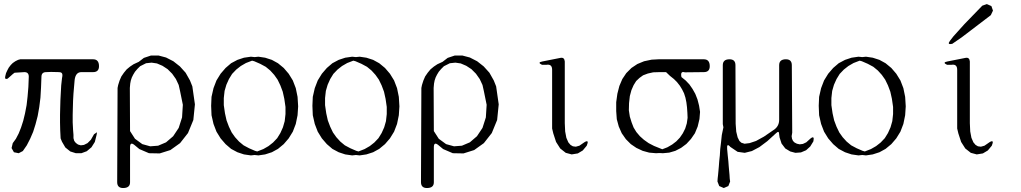

<svg xmlns="http://www.w3.org/2000/svg" viewBox="-20 -779 5040 948"><path d="M48.8 -27.3 37.1 -47.9 43 -72.3 58.6 -93.8 72.3 -120.1 84 -149.4 94.7 -182.6 103.5 -218.8 111.3 -259.8 116.2 -302.7 120.1 -349.6 122.1 -400.4Q122.1 -422.9 100.6 -422.9L51.8 -419.9L43 -413.1L33.2 -404.3L17.6 -390.6Q2 -384.8 5.9 -402.3L9.8 -418L16.6 -432.6L23.4 -445.3L33.2 -458L43 -467.8L55.7 -476.6L69.3 -483.4L80.1 -486.3H194.3H232.4H271.5H439.5Q468.8 -486.3 468.8 -452.1Q468.8 -422.9 439.5 -422.9H381.8Q353.5 -422.9 348.6 -384.8L345.7 -351.6L342.8 -317.4L340.8 -283.2L339.8 -248L338.9 -211.9V-174.8L340.8 -137.7L342.8 -113.3V-96.7L346.7 -83L354.5 -73.2L365.2 -65.4L378.9 -61.5L394.5 -63.5L412.1 -72.3L428.7 -88.9L444.3 -116.2L459 -126L457 -113.3L448.2 -78.1L431.6 -51.8L408.2 -32.2L381.8 -22.5H354.5L327.1 -31.2L302.7 -50.8L286.1 -79.1L279.3 -95.7L277.3 -135.7L276.4 -173.8V-211.9L277.3 -249L278.3 -285.2L280.3 -322.3L282.2 -357.4L286.1 -392.6L288.1 -404.3Q290 -422.9 271.5 -422.9L232.4 -423.8L208 -422.9Q184.6 -422.9 184.6 -399.4L182.6 -346.7L179.7 -296.9L173.8 -250L166 -206.1L155.3 -165L143.6 -127.9L128.9 -93.8L112.3 -61.5L92.8 -33.2L72.3 -22.5Z M799.8 -495.1 835.9 -476.6 868.2 -451.2 896.5 -419.9 918 -381.8 929.7 -352.5 942.4 -263.7 934.6 -186.5 908.2 -122.1 869.1 -72.3 821.3 -38.1 768.6 -21.5 715.8 -22.5 668 -43 644.5 -62.5Q622.1 -81.1 622.1 -51.8V121.1Q622.1 149.4 587.9 149.4Q558.6 149.4 558.6 120.1L560.5 -344.7L563.5 -359.4L570.3 -380.9L579.1 -401.4L591.8 -419.9L605.5 -436.5L622.1 -450.2L639.6 -461.9L665 -473.6L690.4 -493.2L725.6 -504.9H762.7ZM701.2 -466.8 671.9 -452.1 658.2 -438.5 646.5 -424.8 637.7 -410.2 630.9 -396.5 626 -381.8 623 -366.2 621.1 -344.7 622.1 -131.8 646.5 -93.8 682.6 -67.4 721.7 -56.6 760.7 -59.6 799.8 -76.2 835 -106.4 862.3 -147.5 878.9 -199.2 882.8 -261.7 869.1 -329.1 862.3 -359.4 848.6 -388.7 830.1 -415 807.6 -437.5 782.2 -454.1 754.9 -465.8 728.5 -469.7Z M1022.5 -256.8 1024.4 -300.8 1034.2 -343.8 1048.8 -381.8 1069.3 -415 1093.8 -443.4 1121.1 -466.8 1152.3 -483.4 1184.6 -494.1 1218.8 -499 1237.3 -497.1 1255.9 -499 1289.1 -494.1 1322.3 -483.4 1352.5 -466.8 1380.9 -443.4 1405.3 -415 1425.8 -381.8 1440.4 -343.8 1449.2 -300.8 1452.1 -253.9 1449.2 -210 1440.4 -167 1425.8 -128.9 1405.3 -95.7 1380.9 -67.4 1352.5 -43.9 1322.3 -27.3 1289.1 -16.6 1255.9 -11.7 1237.3 -13.7 1218.8 -11.7 1184.6 -16.6 1152.3 -27.3 1121.1 -43.9 1093.8 -67.4 1069.3 -95.7 1048.8 -128.9 1034.2 -167 1024.4 -210ZM1224.6 -479.5 1194.3 -467.8 1168.9 -453.1 1146.5 -435.5 1126 -414.1 1110.4 -388.7 1097.7 -360.4 1088.9 -330.1 1085 -294.9V-259.8L1090.8 -219.7L1098.6 -184.6L1110.4 -153.3L1124 -125L1140.6 -101.6L1160.2 -80.1L1182.6 -61.5L1210 -46.9L1239.3 -34.2L1250 -31.2L1280.3 -43L1305.7 -57.6L1328.1 -75.2L1348.6 -96.7L1364.3 -122.1L1377 -150.4L1385.7 -180.7L1389.6 -215.8V-251L1383.8 -291L1376 -326.2L1364.3 -357.4L1350.6 -385.7L1334 -409.2L1314.5 -430.7L1292 -449.2L1264.6 -463.9L1235.4 -476.6Z M1522.5 -256.8 1524.4 -300.8 1534.2 -343.8 1548.8 -381.8 1569.3 -415 1593.8 -443.4 1621.1 -466.8 1652.3 -483.4 1684.6 -494.1 1718.8 -499 1737.3 -497.1 1755.9 -499 1789.1 -494.1 1822.3 -483.4 1852.5 -466.8 1880.9 -443.4 1905.3 -415 1925.8 -381.8 1940.4 -343.8 1949.2 -300.8 1952.1 -253.9 1949.2 -210 1940.4 -167 1925.8 -128.9 1905.3 -95.7 1880.9 -67.4 1852.5 -43.9 1822.3 -27.3 1789.1 -16.6 1755.9 -11.7 1737.3 -13.7 1718.8 -11.7 1684.6 -16.6 1652.3 -27.3 1621.1 -43.9 1593.8 -67.4 1569.3 -95.7 1548.8 -128.9 1534.2 -167 1524.4 -210ZM1724.6 -479.5 1694.3 -467.8 1668.9 -453.1 1646.5 -435.5 1626 -414.1 1610.4 -388.7 1597.7 -360.4 1588.9 -330.1 1585 -294.9V-259.8L1590.8 -219.7L1598.6 -184.6L1610.4 -153.3L1624 -125L1640.6 -101.6L1660.2 -80.1L1682.6 -61.5L1710 -46.9L1739.3 -34.2L1750 -31.2L1780.3 -43L1805.7 -57.6L1828.1 -75.2L1848.6 -96.7L1864.3 -122.1L1877 -150.4L1885.7 -180.7L1889.6 -215.8V-251L1883.8 -291L1876 -326.2L1864.3 -357.4L1850.6 -385.7L1834 -409.2L1814.5 -430.7L1792 -449.2L1764.6 -463.9L1735.4 -476.6Z M2299.8 -495.1 2335.9 -476.6 2368.2 -451.2 2396.5 -419.9 2418 -381.8 2429.7 -352.5 2442.4 -263.7 2434.6 -186.5 2408.2 -122.1 2369.1 -72.3 2321.3 -38.1 2268.6 -21.5 2215.8 -22.5 2168 -43 2144.5 -62.5Q2122.1 -81.1 2122.1 -51.8V121.1Q2122.1 149.4 2087.9 149.4Q2058.6 149.4 2058.6 120.1L2060.5 -344.7L2063.5 -359.4L2070.3 -380.9L2079.1 -401.4L2091.8 -419.9L2105.5 -436.5L2122.1 -450.2L2139.6 -461.9L2165 -473.6L2190.4 -493.2L2225.6 -504.9H2262.7ZM2201.2 -466.8 2171.9 -452.1 2158.2 -438.5 2146.5 -424.8 2137.7 -410.2 2130.9 -396.5 2126 -381.8 2123 -366.2 2121.1 -344.7 2122.1 -131.8 2146.5 -93.8 2182.6 -67.4 2221.7 -56.6 2260.7 -59.6 2299.8 -76.2 2335 -106.4 2362.3 -147.5 2378.9 -199.2 2382.8 -261.7 2369.1 -329.1 2362.3 -359.4 2348.6 -388.7 2330.1 -415 2307.6 -437.5 2282.2 -454.1 2254.9 -465.8 2228.5 -469.7Z M2768.6 -475.6V-170.9L2770.5 -129.9L2776.4 -98.6L2786.1 -76.2L2796.9 -63.5L2808.6 -56.6L2823.2 -54.7L2840.8 -59.6L2866.2 -77.1Q2890.6 -91.8 2877 -59.6L2857.4 -36.1L2833 -21.5L2802.7 -16.6L2773.4 -24.4L2746.1 -45.9L2725.6 -78.1L2711.9 -120.1L2706.1 -144.5V-434.6Q2706.1 -463.9 2677.7 -459H2656.2Q2630.9 -470.7 2658.2 -475.6L2747.1 -493.2Q2766.6 -497.1 2768.6 -475.6Z M3022.5 -230.5V-274.4L3028.3 -316.4L3038.1 -354.5L3052.7 -388.7L3072.3 -418L3097.7 -443.4L3127 -462.9L3160.2 -476.6L3197.3 -484.4L3232.4 -486.3H3307.6H3333H3358.4H3455.1Q3484.4 -486.3 3484.4 -452.1Q3484.4 -422.9 3455.1 -422.9L3361.3 -421.9Q3337.9 -429.7 3344.7 -398.4L3365.2 -381.8L3383.8 -362.3L3399.4 -339.8L3413.1 -315.4L3423.8 -288.1L3431.6 -257.8L3436.5 -226.6L3433.6 -191.4L3424.8 -154.3L3411.1 -121.1L3391.6 -92.8L3369.1 -68.4L3342.8 -48.8L3314.5 -34.2L3284.2 -25.4L3252.9 -22.5L3236.3 -23.4L3218.8 -22.5L3185.5 -25.4L3153.3 -34.2L3122.1 -48.8L3094.7 -67.4L3070.3 -91.8L3049.8 -121.1L3035.2 -154.3L3025.4 -190.4ZM3237.3 -422.9 3205.1 -421.9 3178.7 -416 3155.3 -407.2 3137.7 -394.5 3121.1 -378.9 3108.4 -358.4 3097.7 -334 3089.8 -304.7 3085.9 -269.5 3085 -234.4 3089.8 -203.1 3098.6 -174.8 3108.4 -149.4 3122.1 -127 3139.6 -106.4 3159.2 -88.9 3182.6 -72.3 3209 -58.6 3250 -42 3275.4 -51.8 3298.8 -65.4 3319.3 -81.1 3336.9 -99.6 3351.6 -121.1 3363.3 -144.5 3371.1 -169.9 3375 -197.3 3374 -221.7 3372.1 -249 3369.1 -273.4 3364.3 -296.9 3357.4 -318.4 3347.7 -337.9 3336.9 -355.5 3323.2 -373 3307.6 -388.7 3288.1 -404.3 3268.6 -422.9Z M3525.4 85 3527.3 64.5 3529.3 42 3531.2 16.6 3534.2 -11.7 3536.1 -43 3540 -75.2 3543.9 -112.3 3551.8 -150.4 3548.8 -166V-457Q3548.8 -486.3 3582 -486.3Q3611.3 -486.3 3611.3 -457L3612.3 -168L3615.2 -128.9L3622.1 -100.6L3630.9 -83L3640.6 -74.2L3656.2 -69.3L3680.7 -72.3L3712.9 -83L3752 -104.5L3804.7 -140.6Q3827.1 -158.2 3827.1 -187.5V-457Q3827.1 -486.3 3860.4 -486.3Q3889.6 -486.3 3889.6 -457L3891.6 -124L3888.7 -106.4L3890.6 -93.8L3895.5 -83L3903.3 -75.2L3915 -69.3L3928.7 -66.4L3944.3 -68.4L3960.9 -76.2L3981.4 -94.7Q4002.9 -112.3 3996.1 -81.1L3980.5 -55.7L3960 -37.1L3934.6 -26.4L3907.2 -24.4L3881.8 -31.2L3857.4 -45.9L3838.9 -70.3L3829.1 -100.6L3827.1 -115.2Q3827.1 -136.7 3811.5 -121.1L3768.6 -82L3729.5 -52.7L3692.4 -33.2L3657.2 -24.4L3622.1 -29.3L3585.9 -53.7Q3567.4 -75.2 3570.3 -43L3573.2 -11.7L3576.2 16.6L3578.1 42L3580.1 64.5L3582 85L3583 102.5L3585 117.2L3576.2 139.6L3553.7 149.4L3531.2 139.6L3522.5 117.2L3523.4 102.5Z M4022.5 -256.8 4024.4 -300.8 4034.2 -343.8 4048.8 -381.8 4069.3 -415 4093.8 -443.4 4121.1 -466.8 4152.3 -483.4 4184.6 -494.1 4218.8 -499 4237.3 -497.1 4255.9 -499 4289.1 -494.1 4322.3 -483.4 4352.5 -466.8 4380.9 -443.4 4405.3 -415 4425.8 -381.8 4440.4 -343.8 4449.2 -300.8 4452.1 -253.9 4449.2 -210 4440.4 -167 4425.8 -128.9 4405.3 -95.7 4380.9 -67.4 4352.5 -43.9 4322.3 -27.3 4289.1 -16.6 4255.9 -11.7 4237.3 -13.7 4218.8 -11.7 4184.6 -16.6 4152.3 -27.3 4121.1 -43.9 4093.8 -67.4 4069.3 -95.7 4048.8 -128.9 4034.2 -167 4024.4 -210ZM4224.6 -479.5 4194.3 -467.8 4168.9 -453.1 4146.5 -435.5 4126 -414.1 4110.4 -388.7 4097.7 -360.4 4088.9 -330.1 4085 -294.9V-259.8L4090.8 -219.7L4098.6 -184.6L4110.4 -153.3L4124 -125L4140.6 -101.6L4160.2 -80.1L4182.6 -61.5L4210 -46.9L4239.3 -34.2L4250 -31.2L4280.3 -43L4305.7 -57.6L4328.1 -75.2L4348.6 -96.7L4364.3 -122.1L4377 -150.4L4385.7 -180.7L4389.6 -215.8V-251L4383.8 -291L4376 -326.2L4364.3 -357.4L4350.6 -385.7L4334 -409.2L4314.5 -430.7L4292 -449.2L4264.6 -463.9L4235.4 -476.6Z M4768.6 -475.6V-170.9L4770.5 -129.9L4776.4 -98.6L4786.1 -76.2L4796.9 -63.5L4808.6 -56.6L4823.2 -54.7L4840.8 -59.6L4866.2 -77.1Q4890.6 -91.8 4877 -59.6L4857.4 -36.1L4833 -21.5L4802.7 -16.6L4773.4 -24.4L4746.1 -45.9L4725.6 -78.1L4711.9 -120.1L4706.1 -144.5V-434.6Q4706.1 -463.9 4677.7 -459H4656.2Q4630.9 -470.7 4658.2 -475.6L4747.1 -493.2Q4766.6 -497.1 4768.6 -475.6ZM4872.1 -704.1 4728.5 -594.7 4681.6 -562.5Q4654.3 -556.6 4670.9 -578.1L4687.5 -599.6L4741.2 -659.2L4830.1 -751L4852.5 -758.8L4875 -749L4882.8 -726.6Z"/></svg>

Font: B2 Hana
Style: Regular
Weight: 500
Version: 2020-08-05; (max)